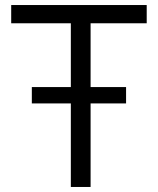

<svg xmlns="http://www.w3.org/2000/svg" viewBox="-20 -743 627 763"><path d="M481 -397V-332H106.5V-397ZM24.5 -650.5V-723H563V-650.5H340V0H261.5V-650.5Z"/></svg>

Font: Public Sans Light
Style: Regular
Weight: 300
Designer: The Public Sans Project Authors: Dan O. Williams and USWDS (Libre Franklin designed by Pablo Impallari and Rodrigo Fuenz
Version: Version 1.007